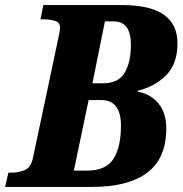

<svg xmlns="http://www.w3.org/2000/svg" viewBox="-43 -734 717 754"><path d="M-23 0 -10 -56H2Q30 -56 54 -66Q78 -76 86 -112L185 -579Q188 -595 190.5 -606.5Q193 -618 193 -625Q193 -645 175 -651.5Q157 -658 127 -658H116L127 -714H438Q654 -714 654 -564Q654 -483 609.5 -438.5Q565 -394 499 -378L498 -374Q548 -365 579 -328Q610 -291 610 -229Q610 -113 536 -56.5Q462 0 319 0ZM363 -407Q421 -407 446 -447.5Q471 -488 471 -558Q471 -650 404 -650H369L320 -407ZM299 -64Q373 -64 402.5 -110Q432 -156 432 -240Q432 -341 355 -341H305L247 -64Z"/></svg>

Font: Noto Serif SemiCondensed ExtraBold
Style: Italic
Weight: 800
Width: 4
Italic angle: -12°
Designer: Monotype Design Team
Foundry: Monotype Imaging Inc.
Version: Version 2.014; ttfautohint (v1.8.4.7-5d5b)